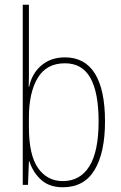

<svg xmlns="http://www.w3.org/2000/svg" viewBox="-20 -873 512 810"><path d="M102 -587Q102 -568 102 -546Q102 -524 101 -507H103Q114 -562 154 -596.5Q194 -631 254 -631Q338 -631 380.5 -562.5Q423 -494 423 -361Q423 -229 379 -156Q335 -83 245 -83Q189 -83 154.5 -113.5Q120 -144 104 -192H102L98 -93H76V-853H102ZM254 -606Q176 -606 139 -544Q102 -482 102 -378V-336Q102 -219 140.5 -164Q179 -109 245 -109Q318 -109 357 -171.5Q396 -234 396 -361Q396 -482 361.5 -544Q327 -606 254 -606Z"/></svg>

Font: Noto Sans Kannada UI Condensed Thin
Style: Regular
Weight: 100
Width: 3
Designer: Jelle Bosma - Monotype Design Team
Foundry: Monotype Imaging Inc.
Version: Version 2.005; ttfautohint (v1.8.4.7-5d5b)